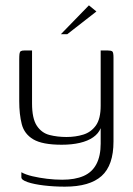

<svg xmlns="http://www.w3.org/2000/svg" viewBox="-20 -588 499 719"><path d="M223 111Q182 111 144.5 106.5Q107 102 83.5 94Q60 86 60 76V57Q76 66 101.5 72Q127 78 156 81.5Q185 85 213 85Q261 85 293 71Q325 57 341 26.5Q357 -4 357 -50V-108Q349 -88 329 -74Q309 -60 279 -53Q249 -46 211 -46Q139 -46 105 -66Q71 -86 61.5 -123Q52 -160 52 -209V-364Q52 -379 53 -386.5Q54 -394 58 -396.5Q62 -399 72 -399H100Q100 -373 100 -348.5Q100 -324 100 -300Q100 -276 100 -251.5Q100 -227 100 -201Q100 -144 118 -117Q136 -90 165.5 -82.5Q195 -75 229 -75Q263 -75 292 -84Q321 -93 339 -118Q357 -143 357 -192V-399H383Q396 -399 400.5 -395.5Q405 -392 405 -373V-58Q405 31 360.5 71Q316 111 223 111ZM208 -460 313 -568 341 -545 232 -460Z"/></svg>

Font: Genos Thin Light
Style: Regular
Weight: 300
Version: Version 1.010